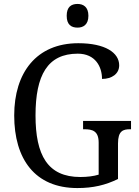

<svg xmlns="http://www.w3.org/2000/svg" viewBox="-20 -943 703 973"><path d="M373 -803C402 -803 428 -818 428 -863C428 -908 402 -923 373 -923C341 -923 318 -908 318 -863C318 -818 341 -803 373 -803ZM372 10C452 10 515 -5 578 -36V-216C578 -280 604 -288 639 -288H644V-330H401V-288H407C448 -288 480 -280 480 -220V-58C455 -50 421 -46 387 -46C221 -46 160 -157 160 -358C160 -562 221 -671 374 -671C464 -671 497 -604 497 -543C547 -543 584 -569 584 -612C584 -676 513 -724 377 -724C164 -724 52 -574 52 -358C52 -137 157 10 372 10Z"/></svg>

Font: Noto Serif Sinhala SemiCondensed
Style: Regular
Weight: 400
Width: 4
Designer: Jelle Bosma - Monotype Design Team
Foundry: Monotype Imaging Inc.
Version: Version 2.007